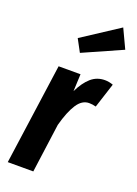

<svg xmlns="http://www.w3.org/2000/svg" viewBox="-155 -883 678 947"><g transform="rotate(20 184.5 -409.5)"><path d="M369 -536 327 -406Q309 -411 291 -411Q254 -411 228 -371Q202 -331 182 -257L147 0H13L87 -530H202L198 -440Q223 -491 253.5 -517.5Q284 -544 326 -544Q347 -544 369 -536ZM321 -819 368 -719 163 -628 128 -693Z"/></g></svg>

Font: Fira Sans Extra Condensed SemiBold
Style: Italic
Weight: 600
Width: 3
Italic angle: -8°
Designer: Carrois Corporate & Edenspiekermann AG
Foundry: Carrois Corporate GbR & Edenspiekermann AG
Version: Version 4.203